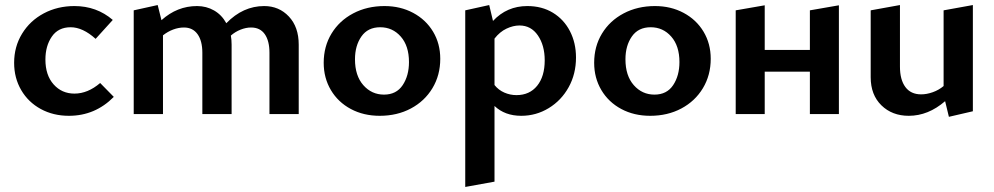

<svg xmlns="http://www.w3.org/2000/svg" viewBox="-20 -452 3939 761"><path d="M36 -203Q36 -267 67.5 -318.5Q99 -370 153.5 -399Q208 -428 275 -428Q363 -428 427 -373L359 -298Q308 -344 260 -344Q211 -344 185.5 -307Q160 -270 160 -216Q160 -154 192.5 -117.5Q225 -81 275 -81Q328 -81 377 -123L431 -68Q357 7 253 7Q191 7 141.5 -20Q92 -47 64 -95Q36 -143 36 -203Z M1164 -275V0H1048V-243Q1048 -290 1029.5 -316.5Q1011 -343 975 -343Q955 -343 933.5 -334.5Q912 -326 895 -311Q898 -295 898 -275V0H782V-243Q782 -290 763 -316.5Q744 -343 709 -343Q688 -343 666.5 -335Q645 -327 626 -312V0H510V-411L605 -432L620 -372Q682 -428 761 -428Q798 -428 828.5 -410.5Q859 -393 877 -360Q943 -428 1027 -428Q1086 -428 1125 -386.5Q1164 -345 1164 -275Z M1263 -203Q1263 -268 1294 -319Q1325 -370 1380 -399Q1435 -428 1504 -428Q1567 -428 1617.5 -401Q1668 -374 1696.5 -326.5Q1725 -279 1725 -219Q1725 -154 1694 -102.5Q1663 -51 1608.5 -22Q1554 7 1485 7Q1421 7 1370.5 -20Q1320 -47 1291.5 -95Q1263 -143 1263 -203ZM1601 -206Q1601 -270 1568.5 -307Q1536 -344 1487 -344Q1438 -344 1412.5 -307.5Q1387 -271 1387 -217Q1387 -152 1420 -114.5Q1453 -77 1502 -77Q1551 -77 1576 -114.5Q1601 -152 1601 -206Z M2263 -224Q2263 -159 2234 -106.5Q2205 -54 2155 -23.5Q2105 7 2046 7Q1981 7 1940 -32V268L1824 289V-411L1919 -432L1934 -369Q1989 -428 2070 -428Q2128 -428 2171.5 -401.5Q2215 -375 2239 -328.5Q2263 -282 2263 -224ZM2139 -213Q2139 -272 2112 -311.5Q2085 -351 2039 -351Q2014 -351 1987.5 -338.5Q1961 -326 1940 -299V-115Q1956 -95 1979 -85Q2002 -75 2027 -75Q2079 -75 2109 -112Q2139 -149 2139 -213Z M2335 -203Q2335 -268 2366 -319Q2397 -370 2452 -399Q2507 -428 2576 -428Q2639 -428 2689.5 -401Q2740 -374 2768.5 -326.5Q2797 -279 2797 -219Q2797 -154 2766 -102.5Q2735 -51 2680.5 -22Q2626 7 2557 7Q2493 7 2442.5 -20Q2392 -47 2363.5 -95Q2335 -143 2335 -203ZM2673 -206Q2673 -270 2640.5 -307Q2608 -344 2559 -344Q2510 -344 2484.5 -307.5Q2459 -271 2459 -217Q2459 -152 2492 -114.5Q2525 -77 2574 -77Q2623 -77 2648 -114.5Q2673 -152 2673 -206Z M3305 -431V0H3190V-168H3011V0H2896V-411L3011 -431V-254H3190V-411Z M3836 -432V-11L3741 11L3726 -51Q3659 7 3582 7Q3516 7 3473.5 -34.5Q3431 -76 3431 -146V-411L3547 -432V-188Q3547 -136 3568.5 -107Q3590 -78 3631 -78Q3653 -78 3677 -86.5Q3701 -95 3720 -111V-411Z"/></svg>

Font: Ysabeau Infant
Style: Bold
Weight: 700
Designer: Christian Thalmann (Catharsis Fonts)
Version: Version 0.003